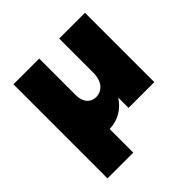

<svg xmlns="http://www.w3.org/2000/svg" viewBox="-188 -707 1065 1065"><g transform="rotate(-45 344.0 -175.0)"><path d="M425 -544V-275C425 -213 393 -170 341 -169C297 -169 268 -203 268 -256V-544H66V194H268V9C336 6 390 -26 425 -81V0H627V-544Z"/></g></svg>

Font: Montserrat ExtraBold
Style: Regular
Weight: 800
Designer: Julieta Ulanovsky
Foundry: Julieta Ulanovsky
Version: Version 4.000